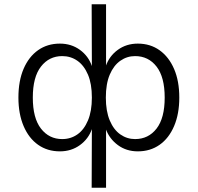

<svg xmlns="http://www.w3.org/2000/svg" viewBox="-20 -707 934 907"><path d="M413 180 414 -97Q398 -51 357.5 -21.5Q317 8 263 8Q204 8 160 -23Q116 -54 91.5 -111.5Q67 -169 67 -246Q67 -325 91.5 -382Q116 -439 160 -470Q204 -501 263 -501Q317 -501 357.5 -471.5Q398 -442 414 -395L413 -687H481V-395H480Q496 -442 536.5 -471.5Q577 -501 631 -501Q690 -501 734 -469.5Q778 -438 802.5 -381Q827 -324 827 -246Q827 -169 802.5 -111.5Q778 -54 734 -23Q690 8 631 8Q577 8 537 -21.5Q497 -51 480 -97H481V180ZM274 -50Q314 -50 345.5 -72Q377 -94 395.5 -138Q414 -182 414 -246Q414 -311 395.5 -354.5Q377 -398 345.5 -420Q314 -442 274 -442Q212 -442 173.5 -392.5Q135 -343 135 -246Q135 -149 173.5 -99.5Q212 -50 274 -50ZM618 -50Q681 -50 719.5 -99.5Q758 -149 758 -246Q758 -343 719.5 -392.5Q681 -442 618 -442Q580 -442 548.5 -420Q517 -398 498.5 -354.5Q480 -311 480 -246Q480 -182 498.5 -138Q517 -94 548.5 -72Q580 -50 618 -50Z"/></svg>

Font: Nunito Sans 8pt Light
Style: Regular
Weight: 300
Version: Version 3.101;gftools[0.9.27]